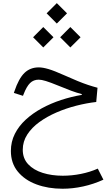

<svg xmlns="http://www.w3.org/2000/svg" viewBox="-20 -861 707 1207"><path d="M273.1 -777.2 337.1 -713 401.4 -777.2 337.1 -841.3ZM358.2 -626.8 422.2 -562.7 486.5 -626.8 422.2 -691ZM188 -626.8 252 -562.7 316.3 -626.8 252 -691ZM223.8 -437.4Q169.7 -437.4 133.5 -402.3Q97.4 -367.2 70.3 -286.2L67.2 -276.8L124.5 -258.6L127.9 -267.5Q147.3 -317.8 169.1 -339Q190.9 -360.2 223.5 -360.2Q240.5 -360.2 268.2 -351.7Q296 -343.3 346.7 -322.5Q392.9 -303.3 427.9 -290.4Q463 -277.5 494.2 -269.4V-264.5Q428.3 -253.3 363.7 -232.2Q299.2 -211 242.4 -180Q185.7 -149.1 141.9 -108.9Q98.2 -68.8 73.3 -19.4Q48.4 30 48.4 87.9Q48.4 164.8 91.9 217.8Q135.4 270.9 209.1 298.2Q282.7 325.5 373.5 325.5Q437.1 325.5 502.6 311.1Q568.1 296.8 630 268.6L594.7 199Q545.8 220.8 488.9 232.2Q431.9 243.7 374.2 243.7Q305.5 243.7 248.3 225.8Q191.1 207.8 157.1 171.5Q123.1 135.2 123.1 80.6Q123.1 28.5 151.4 -15.2Q179.6 -58.9 227.6 -93.7Q275.7 -128.4 335.8 -154.4Q395.9 -180.3 460.4 -196.7Q524.8 -213.1 585 -219.9L593 -309.4Q564.1 -317 534.2 -326.9Q504.3 -336.8 468.1 -351.6Q432 -366.4 384.5 -387.7Q320.7 -416.3 284.8 -426.8Q249 -437.4 223.8 -437.4Z"/></svg>

Font: Estedad VF
Style: Regular
Weight: 100
Designer: Amin Abedi
Version: Version 7.3